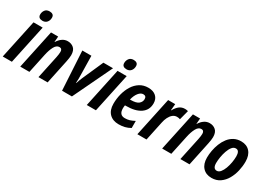

<svg xmlns="http://www.w3.org/2000/svg" viewBox="-4 -1538 3223 2327"><g transform="rotate(30 1607.5 -374.0)"><path d="M201 -615Q172 -615 155.5 -628Q139 -641 139 -669Q139 -704 159.5 -731Q180 -758 222 -758Q249 -758 266 -745.5Q283 -733 283 -705Q283 -667 261.5 -641Q240 -615 201 -615ZM1 0 117 -545H245L129 0Z M246 0 362 -545H462L456 -467H459Q484 -508 518 -531.5Q552 -555 593 -555Q644 -555 678 -524.5Q712 -494 712 -427Q712 -409 708.5 -386Q705 -363 700 -337L629 0H501L569 -320Q573 -341 576 -361Q579 -381 579 -397Q579 -443 540 -443Q500 -443 473.5 -394Q447 -345 431 -269L374 0Z M831 0 800 -545H927L932 -280Q933 -257 932.5 -224.5Q932 -192 930 -167H934Q940 -188 949 -211.5Q958 -235 966 -253L1095 -545H1230L969 0Z M1377 -615Q1348 -615 1331.5 -628Q1315 -641 1315 -669Q1315 -704 1335.5 -731Q1356 -758 1398 -758Q1425 -758 1442 -745.5Q1459 -733 1459 -705Q1459 -667 1437.5 -641Q1416 -615 1377 -615ZM1177 0 1293 -545H1421L1305 0Z M1626 10Q1545 10 1497 -38Q1449 -86 1449 -176Q1449 -247 1466.5 -314.5Q1484 -382 1518 -436.5Q1552 -491 1603 -523Q1654 -555 1720 -555Q1790 -555 1829.5 -519Q1869 -483 1869 -421Q1869 -328 1796.5 -278Q1724 -228 1594 -228H1580Q1576 -206 1576 -184Q1576 -92 1655 -92Q1690 -92 1719 -100.5Q1748 -109 1788 -130V-31Q1750 -9 1711 0.5Q1672 10 1626 10ZM1606 -319Q1685 -319 1717 -346Q1749 -373 1749 -412Q1749 -456 1706 -456Q1672 -456 1642 -419Q1612 -382 1597 -319Z M1885 0 2001 -545H2100L2092 -456H2096Q2124 -506 2156.5 -530.5Q2189 -555 2233 -555Q2255 -555 2276 -549L2241 -415Q2232 -419 2221 -421Q2210 -423 2197 -423Q2164 -423 2138.5 -402Q2113 -381 2095.5 -346Q2078 -311 2070 -269L2013 0Z M2232 0 2348 -545H2448L2442 -467H2445Q2470 -508 2504 -531.5Q2538 -555 2579 -555Q2630 -555 2664 -524.5Q2698 -494 2698 -427Q2698 -409 2694.5 -386Q2691 -363 2686 -337L2615 0H2487L2555 -320Q2559 -341 2562 -361Q2565 -381 2565 -397Q2565 -443 2526 -443Q2486 -443 2459.5 -394Q2433 -345 2417 -269L2360 0Z M2926 10Q2848 10 2802.5 -39.5Q2757 -89 2757 -177Q2757 -224 2766.5 -276Q2776 -328 2795.5 -377.5Q2815 -427 2846 -467.5Q2877 -508 2920.5 -531.5Q2964 -555 3020 -555Q3098 -555 3142.5 -505Q3187 -455 3187 -366Q3187 -303 3172 -237Q3157 -171 3125 -115Q3093 -59 3043.5 -24.5Q2994 10 2926 10ZM2939 -97Q2967 -97 2989 -124Q3011 -151 3026.5 -192.5Q3042 -234 3050 -280.5Q3058 -327 3058 -367Q3058 -404 3046 -426Q3034 -448 3006 -448Q2976 -448 2953.5 -419.5Q2931 -391 2916 -347.5Q2901 -304 2893.5 -258Q2886 -212 2886 -176Q2886 -97 2939 -97Z"/></g></svg>

Font: Noto Sans Condensed
Style: Bold Italic
Weight: 700
Width: 3
Italic angle: -12°
Designer: Monotype Design Team
Foundry: Monotype Imaging Inc.
Version: Version 2.013; ttfautohint (v1.8.4.7-5d5b)